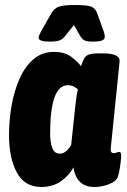

<svg xmlns="http://www.w3.org/2000/svg" viewBox="-20 -738 505 766"><path d="M145 8Q78 8 47 -50Q16 -108 16 -199Q16 -259 26.5 -318Q37 -377 58.5 -425Q80 -473 114 -502Q148 -531 195 -531Q238 -531 264 -511.5Q290 -492 303 -474Q310 -494 316 -505Q322 -516 335 -520.5Q348 -525 375 -525H392Q461 -525 457 -491L422 -148Q419 -127 434 -127Q440 -127 445.5 -129.5Q451 -132 456 -132Q460 -132 462 -127Q464 -122 463 -107Q462 -92 458 -67Q454 -42 450 -32Q443 -14 414.5 -3Q386 8 357 8Q320 8 299.5 -12Q279 -32 273 -70Q255 -37 222.5 -14.5Q190 8 145 8ZM218 -125Q244 -125 264 -160L281 -320Q283 -337 285.5 -354.5Q288 -372 291 -381Q285 -387 275 -392.5Q265 -398 250 -398Q180 -398 180 -204Q180 -171 188.5 -148Q197 -125 218 -125ZM180 -572Q134 -572 134 -587Q134 -595 145 -615L186 -687Q197 -705 215 -711.5Q233 -718 280 -718Q328 -718 344 -711.5Q360 -705 367 -687L393 -615Q398 -601 398 -591Q398 -581 387 -576.5Q376 -572 348 -572Q327 -572 317 -577Q307 -582 299 -596L275 -638L241 -596Q231 -582 218 -577Q205 -572 180 -572Z"/></svg>

Font: Asap Condensed Condensed ExtraBold
Style: Italic
Weight: 800
Width: 3
Italic angle: -6°
Designer: Pablo Cosgaya
Foundry: Omnibus-Type
Version: Version 3.001; ttfautohint (v1.8.4.7-5d5b)